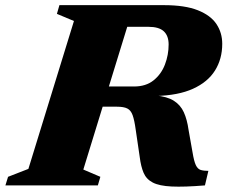

<svg xmlns="http://www.w3.org/2000/svg" viewBox="-54 -702 861 727"><path d="M453.5 -374.5Q498.5 -374.5 527.5 -397.8Q556.5 -421 570.5 -457.5Q584.5 -494 584.5 -533.5Q584.5 -566.5 566.2 -583.5Q548 -600.5 507.5 -600.5H279.5L334.5 -682.5H566.5Q646.5 -682.5 695 -663.2Q743.5 -644 765.5 -611Q787.5 -578 787.5 -536Q787.5 -479 760.2 -435.2Q733 -391.5 677 -366Q621 -340.5 534.5 -338.5V-340.5Q579 -336.5 604.2 -320.5Q629.5 -304.5 642 -277Q654.5 -249.5 660 -210L675 -125.5Q680.5 -91.5 687.5 -76.8Q694.5 -62 706 -58.5Q717.5 -55 735 -55L722 0Q643.5 6.5 596.2 4.2Q549 2 524.5 -10.8Q500 -23.5 489.8 -47.5Q479.5 -71.5 475 -108L460 -210Q455 -247 448.2 -265.8Q441.5 -284.5 428 -291.2Q414.5 -298 388.5 -298H209L203 -374.5ZM261.5 -60 326 -32.5 316.5 0H-33.5L-23.5 -32.5L53.5 -62.5L226 -622.5L161.5 -649.5L171 -682.5H453Z"/></svg>

Font: Newsreader ExtraBold
Style: Italic
Weight: 800
Italic angle: -17°
Designer: Hugues Gentile
Foundry: Production Type
Version: Version 1.003